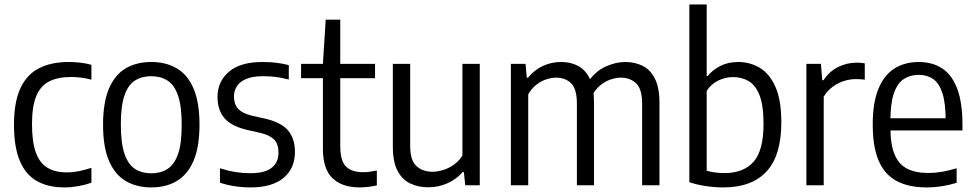

<svg xmlns="http://www.w3.org/2000/svg" viewBox="-20 -828 4356 858"><path d="M267 9.5Q195 9.5 144.8 -19Q94.5 -47.5 68.5 -109.2Q42.5 -171 42.5 -271Q42.5 -371.5 71 -433.2Q99.5 -495 154.2 -523Q209 -551 288 -551Q313 -551 338.8 -548Q364.5 -545 388.5 -538.5V-472Q364.5 -478.5 341 -481.2Q317.5 -484 298 -484Q238.5 -484 199.8 -464.2Q161 -444.5 142 -398.5Q123 -352.5 123 -273Q123 -192 140.8 -144.8Q158.5 -97.5 193.5 -77.5Q228.5 -57.5 279.5 -57.5Q303.5 -57.5 329.8 -62.5Q356 -67.5 388.5 -78V-11.5Q358.5 -1 328 4.2Q297.5 9.5 267 9.5Z M656 9.5Q590.5 9.5 542 -19Q493.5 -47.5 467 -109.2Q440.5 -171 440.5 -270.5Q440.5 -370 466.8 -431.8Q493 -493.5 541.2 -522.2Q589.5 -551 656 -551Q722 -551 770.5 -522.2Q819 -493.5 845.2 -431.8Q871.5 -370 871.5 -271Q871.5 -171.5 845 -109.8Q818.5 -48 770.2 -19.2Q722 9.5 656 9.5ZM656 -53.5Q698 -53.5 728.5 -73Q759 -92.5 775.5 -139.5Q792 -186.5 792 -269Q792 -353.5 775.5 -401.2Q759 -449 728.2 -468.2Q697.5 -487.5 656 -487.5Q614.5 -487.5 583.8 -468.5Q553 -449.5 536.5 -402.2Q520 -355 520 -272Q520 -188 536.5 -140.2Q553 -92.5 583.5 -73Q614 -53.5 656 -53.5Z M1100 9.5Q1063 9.5 1029 4.2Q995 -1 963 -11.5V-76Q999 -64.5 1032.2 -59.2Q1065.5 -54 1099.5 -54Q1163 -54 1193.8 -78Q1224.5 -102 1224.5 -145.5Q1224.5 -184 1205.5 -203.8Q1186.5 -223.5 1146 -233.5L1082 -248Q1012 -265 982 -301.2Q952 -337.5 952 -395Q952 -463.5 1002.8 -507.2Q1053.5 -551 1154 -551Q1186.5 -551 1215.2 -547.5Q1244 -544 1270.5 -537V-472.5Q1240.5 -480.5 1213.5 -484Q1186.5 -487.5 1156 -487.5Q1109 -487.5 1080.2 -475.2Q1051.5 -463 1038.5 -442.5Q1025.5 -422 1025.5 -396.5Q1025.5 -363.5 1043.2 -343Q1061 -322.5 1102 -312L1166 -297.5Q1238 -280.5 1268 -244.2Q1298 -208 1298 -149Q1298 -75 1246.8 -32.8Q1195.5 9.5 1100 9.5Z M1587 9.5Q1509.5 9.5 1466.2 -31.2Q1423 -72 1423 -164V-542.5L1435.5 -740H1500.5V-175.5Q1500.5 -110 1525.8 -84.2Q1551 -58.5 1603 -58.5Q1617 -58.5 1632 -60.5Q1647 -62.5 1664 -66V0.5Q1646 4.5 1626.2 7Q1606.5 9.5 1587 9.5ZM1325.5 -478.5V-542.5H1656V-478.5Z M1894.5 9Q1849 9 1813 -8.2Q1777 -25.5 1756.2 -65.2Q1735.5 -105 1735.5 -173V-542.5H1813V-176.5Q1813 -111 1841 -85.8Q1869 -60.5 1913 -60.5Q1934 -60.5 1958.8 -67.8Q1983.5 -75 2006.5 -90.8Q2029.5 -106.5 2046.5 -132.5V-542.5H2124V0H2059L2053 -59H2048Q2017 -25 1977.2 -8Q1937.5 9 1894.5 9Z M2263 0V-542.5H2328.5L2334 -481H2339.5Q2369 -516.5 2407 -533.8Q2445 -551 2488 -551Q2529.5 -551 2562.8 -533.8Q2596 -516.5 2615.2 -477Q2634.5 -437.5 2634.5 -370V0H2558V-364.5Q2558 -430.5 2532.2 -455.8Q2506.5 -481 2465.5 -481Q2445.5 -481 2422.5 -473.8Q2399.5 -466.5 2378 -450.2Q2356.5 -434 2340.5 -406.5V0ZM2849.5 0V-364.5Q2849.5 -430.5 2822.5 -455.8Q2795.5 -481 2754.5 -481Q2734 -481 2710 -473.2Q2686 -465.5 2663 -447.2Q2640 -429 2624 -396.5L2604.5 -458.5Q2641 -510 2686.2 -530.5Q2731.5 -551 2774 -551Q2817 -551 2851.8 -533.8Q2886.5 -516.5 2906.8 -476.2Q2927 -436 2927 -367.5V0Z M3212.5 9.5Q3174 9.5 3133.8 3.5Q3093.5 -2.5 3060.5 -14V-808H3138V-488.5H3142.5Q3164 -515 3198.5 -533Q3233 -551 3279 -551Q3331 -551 3374.8 -525.2Q3418.5 -499.5 3445 -440.5Q3471.5 -381.5 3471.5 -281Q3471.5 -133 3405.5 -61.8Q3339.5 9.5 3212.5 9.5ZM3217.5 -54.5Q3302.5 -54.5 3347.2 -104.8Q3392 -155 3392 -274Q3392 -357.5 3374 -402.8Q3356 -448 3325.2 -465.8Q3294.5 -483.5 3255.5 -483.5Q3222 -483.5 3190 -468.2Q3158 -453 3138 -422V-65Q3153.5 -60.5 3174.8 -57.5Q3196 -54.5 3217.5 -54.5Z M3583.5 0V-542.5H3648.5L3654.5 -469.5H3660Q3686 -509 3725.2 -528.5Q3764.5 -548 3807.5 -548Q3818.5 -548 3827.8 -547.2Q3837 -546.5 3844.5 -545V-472Q3834.5 -473.5 3824.8 -474Q3815 -474.5 3803.5 -474.5Q3777.5 -474.5 3750.5 -465.8Q3723.5 -457 3700 -439.5Q3676.5 -422 3661 -396V0Z M4121 9.5Q4041 9.5 3987.5 -18.8Q3934 -47 3907 -108.8Q3880 -170.5 3880 -271.5Q3880 -369.5 3905.5 -431.2Q3931 -493 3977.2 -522Q4023.5 -551 4085.5 -551Q4147 -551 4190.8 -522Q4234.5 -493 4257.8 -431Q4281 -369 4281 -270V-245H3928V-299.5H4221.5L4206 -288Q4206 -366.5 4191.5 -411.5Q4177 -456.5 4149.8 -475Q4122.5 -493.5 4085.5 -493.5Q4047.5 -493.5 4019 -475Q3990.5 -456.5 3974.8 -411.8Q3959 -367 3959 -288V-259.5Q3959 -183 3977.5 -138.2Q3996 -93.5 4033.8 -74.2Q4071.5 -55 4130 -55Q4158 -55 4188.8 -60.2Q4219.5 -65.5 4255 -76V-11Q4218.5 0 4186 4.8Q4153.5 9.5 4121 9.5Z"/></svg>

Font: Encode Sans SemiCondensed
Style: Regular
Weight: 400
Width: 4
Designer: Multiple Designers
Foundry: Impallari Type
Version: Version 3.002